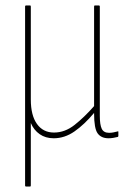

<svg xmlns="http://www.w3.org/2000/svg" viewBox="-20 -499 460 704"><path d="M76 185Q72 185 72 181V-475Q72 -479 76 -479H90Q93 -479 93 -475V-134Q93 -76 115.5 -44.5Q138 -13 178 -13Q218 -13 253.5 -41Q289 -69 325 -110V-475Q325 -479 328 -479H342Q346 -479 346 -475V-74Q346 -42 353 -27Q360 -12 380 -12Q388 -12 395.5 -13.5Q403 -15 411 -17Q414 -19 414 -15V-1Q414 2 412 3Q405 5 395.5 6.5Q386 8 378 8Q351 8 338 -10Q325 -28 325 -83V-85Q289 -42 253 -17Q217 8 177 8Q147 8 125.5 -7Q104 -22 93 -48V181Q93 185 90 185Z"/></svg>

Font: Sofia Sans Condensed Thin
Style: Regular
Weight: 250
Version: Version 4.100